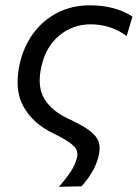

<svg xmlns="http://www.w3.org/2000/svg" viewBox="-20 -528 534 742"><path d="M207.5 194Q232.5 166 251.8 137.5Q271 109 277.5 81Q279 74.5 279 68.5Q279 47.5 261 32.5Q238 12.5 185 -13Q108.5 -50 72 -114Q48 -155.5 48 -211.5Q48 -241.5 55 -276Q69.5 -344.5 107 -396.8Q144.5 -449 201 -478.2Q257.5 -507.5 328 -507.5Q424 -507.5 492 -464L469.5 -389Q434 -414 400 -424Q366 -434 330 -434Q261.5 -434 208.8 -390.5Q156 -347 139 -266.5Q133.5 -240 133.5 -217Q133.5 -175.5 152 -145Q181 -97.5 249.5 -66.5Q303 -41.5 329.2 -20.8Q355.5 0 362 22Q365 33 365 45Q365 57.5 362 71Q354 107.5 334.8 138.8Q315.5 170 295 192Z"/></svg>

Font: Heraclito
Style: Italic
Weight: 400
Italic angle: -12°
Designer: Kostas Bartsokas (font) & Cristiano Sobral (main changes)
Foundry: Kostas Bartsokas (font) & Cristiano Sobral (main changes)
Version: Version 1.00;July 8, 2020;FontCreator 13.0.0.2655 64-bit